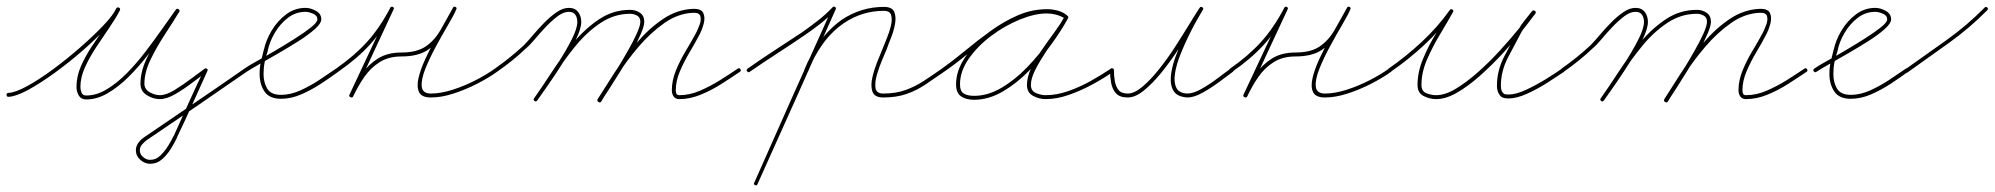

<svg xmlns="http://www.w3.org/2000/svg" viewBox="-24 -291 6077 585"><path d="M2 -8Q23 -9 59.5 -29Q96 -49 138.5 -80.5Q181 -112 221 -147Q261 -182 291 -213.5Q321 -245 330 -265Q333 -270 338 -268Q344 -265 341 -259Q328 -234 308 -205Q288 -176 268 -145.5Q248 -115 234.5 -85Q221 -55 221 -26Q221 -17 224.5 -8.5Q228 0 239 0Q270 0 301.5 -19Q333 -38 363 -68.5Q393 -99 420 -134.5Q447 -170 470.5 -203.5Q494 -237 512 -262Q516 -266 520 -263Q525 -260 522 -255Q504 -225 479 -187Q454 -149 435 -110Q416 -71 416 -36Q416 -19 432 -10Q448 -1 463 -1Q482 -1 507.5 -16.5Q533 -32 558 -51Q583 -70 600 -82Q603 -84 607 -81Q610 -79 608 -75Q585 -24 562 27Q539 78 515 128Q515 128 515 128.5Q515 129 515 129Q515 129 515 129Q515 129 515 129Q508 144 496.5 162.5Q485 181 469.5 194.5Q454 208 434 208Q433 208 433 208Q433 208 433 208Q433 208 433 208Q433 208 433 208Q433 208 433 208Q417 208 403.5 196Q390 184 390 167Q390 154 398 143.5Q406 133 417 126Q493 74 569 22.5Q645 -29 721 -82Q726 -85 729 -80Q732 -75 727 -72Q652 -20 576 32Q500 84 423 136Q416 141 409 149Q402 157 402 167Q402 179 412 187.5Q422 196 433 196Q433 196 433 196Q433 196 433 196Q433 196 433 196Q433 196 433 196Q434 196 434 196Q451 196 464.5 183Q478 170 488.5 153Q499 136 505 123Q505 123 505 123Q505 123 505 123Q505 123 505 123.5Q505 124 505 124Q528 73 551 22Q574 -29 598 -79Q599 -84 605 -79Q610 -75 606 -72Q588 -59 562.5 -39.5Q537 -20 510.5 -4.5Q484 11 463 11Q443 11 423.5 -1Q404 -13 404 -36Q404 -73 423 -113Q442 -153 467.5 -191.5Q493 -230 512 -261Q515 -266 520 -262Q525 -259 522 -254Q503 -229 479 -194.5Q455 -160 427 -124Q399 -88 368.5 -57.5Q338 -27 305 -7.5Q272 12 239 12Q223 12 216 0Q209 -12 209 -26Q209 -58 222.5 -89Q236 -120 256 -150Q276 -180 296 -209Q316 -238 330 -265Q333 -270 338 -268Q344 -265 341 -260Q331 -239 300.5 -206.5Q270 -174 229 -138Q188 -102 144 -70Q100 -38 62.5 -17.5Q25 3 2 4Q-4 4 -4 -2Q-4 -8 2 -8Z M719 -74Q716 -78 721 -82Q730 -89 755.5 -103Q781 -117 812.5 -135.5Q844 -154 874 -173Q904 -192 923.5 -207.5Q943 -223 943 -232Q943 -244 929.5 -249.5Q916 -255 907 -255Q877 -255 853 -236.5Q829 -218 813 -190.5Q797 -163 792 -137Q792 -137 792 -137Q792 -137 792 -137Q792 -136 792 -136Q792 -136 792 -136Q786 -119 782.5 -102Q779 -85 779 -66Q779 -39 790.5 -20.5Q802 -2 832 -2Q861 -2 891 -15.5Q921 -29 949 -47.5Q977 -66 1000 -82Q1004 -85 1008 -80Q1011 -76 1006 -72Q983 -55 954 -36Q925 -17 894 -3.5Q863 10 832 10Q797 10 782 -12Q767 -34 767 -66Q767 -86 771 -103.5Q775 -121 780 -140Q780 -140 780 -140Q780 -140 780 -139Q780 -139 780 -139Q780 -139 780 -139Q786 -168 803.5 -197.5Q821 -227 847.5 -247Q874 -267 907 -267Q922 -267 938.5 -258Q955 -249 955 -232Q955 -220 935.5 -202.5Q916 -185 886 -166Q856 -147 824 -128.5Q792 -110 765.5 -95Q739 -80 727 -72Q723 -69 719 -74Z M1000 -82Q1056 -121 1094.5 -163.5Q1133 -206 1165 -267Q1167 -272 1173 -270Q1178 -267 1175 -262Q1144 -196 1113.5 -130Q1083 -64 1052 3Q1049 8 1044 5Q1038 3 1041 -3Q1057 -36 1078 -65.5Q1099 -95 1128 -113Q1157 -131 1199 -131Q1246 -131 1273 -149.5Q1300 -168 1318 -199Q1336 -230 1356 -267Q1358 -272 1364 -270Q1369 -267 1366 -262Q1360 -247 1342 -216.5Q1324 -186 1304.5 -150Q1285 -114 1272 -81.5Q1259 -49 1261 -27.5Q1263 -6 1289 -6Q1319 -6 1355 -17.5Q1391 -29 1425 -46.5Q1459 -64 1484 -82Q1488 -85 1492 -80Q1495 -76 1490 -72Q1465 -54 1430 -36Q1395 -18 1358 -6Q1321 6 1289 6Q1261 6 1253 -10Q1245 -26 1251 -52.5Q1257 -79 1271.5 -110.5Q1286 -142 1303 -172.5Q1320 -203 1334.5 -228.5Q1349 -254 1356 -267Q1358 -272 1363 -270Q1369 -267 1366 -262Q1345 -222 1326 -189.5Q1307 -157 1278 -138Q1249 -119 1199 -119Q1160 -119 1132.5 -101.5Q1105 -84 1086 -56.5Q1067 -29 1052 3Q1049 8 1044 5Q1038 3 1041 -3Q1072 -69 1103 -135Q1134 -201 1165 -267Q1167 -272 1173 -270Q1178 -267 1175 -262Q1143 -199 1103.5 -155.5Q1064 -112 1006 -72Q1001 -69 998 -74Q995 -79 1000 -82Z M1482 -74Q1479 -78 1484 -82Q1531 -115 1571 -152Q1583 -164 1599 -183Q1615 -202 1633.5 -221Q1652 -240 1671.5 -253.5Q1691 -267 1709 -267Q1728 -267 1737.5 -254.5Q1747 -242 1747 -224Q1747 -204 1731 -171Q1715 -138 1692 -101.5Q1669 -65 1647 -33.5Q1625 -2 1613 15Q1609 20 1605 17Q1600 13 1603 9Q1615 -8 1636.5 -39Q1658 -70 1680.5 -105.5Q1703 -141 1719 -173Q1735 -205 1735 -224Q1735 -237 1729 -246Q1723 -255 1709 -255Q1693 -255 1675 -241.5Q1657 -228 1639 -209Q1621 -190 1605.5 -171.5Q1590 -153 1579 -144Q1538 -105 1490 -72Q1486 -69 1482 -74ZM1603 9Q1629 -28 1659 -74Q1689 -120 1724.5 -162.5Q1760 -205 1802.5 -233Q1845 -261 1896 -261Q1913 -261 1926 -252Q1939 -243 1939 -225Q1939 -212 1928.5 -187.5Q1918 -163 1901.5 -133.5Q1885 -104 1866.5 -74.5Q1848 -45 1832.5 -20.5Q1817 4 1808 17Q1805 22 1800 19Q1795 16 1798 11Q1806 -2 1821.5 -25.5Q1837 -49 1855 -78.5Q1873 -108 1889.5 -137Q1906 -166 1916.5 -189.5Q1927 -213 1927 -225Q1927 -238 1917 -243.5Q1907 -249 1896 -249Q1848 -249 1806.5 -221.5Q1765 -194 1730.5 -152Q1696 -110 1667 -65Q1638 -20 1613 15Q1609 20 1605 17Q1600 13 1603 9ZM1797 11Q1819 -24 1849 -70.5Q1879 -117 1916 -160.5Q1953 -204 1996 -233Q2039 -262 2087 -264Q2113 -265 2119 -251Q2125 -237 2120 -218.5Q2115 -200 2107 -185Q2094 -160 2077 -131.5Q2060 -103 2047.5 -73.5Q2035 -44 2035 -16Q2035 -10 2037 -5.5Q2039 -1 2046 -1Q2077 -1 2108.5 -14.5Q2140 -28 2169.5 -46.5Q2199 -65 2224 -82Q2229 -85 2232 -80Q2235 -75 2230 -72Q2205 -55 2174.5 -35.5Q2144 -16 2111 -2.5Q2078 11 2046 11Q2034 11 2028.5 3Q2023 -5 2023 -16Q2023 -46 2035.5 -76.5Q2048 -107 2065.5 -136Q2083 -165 2097 -191Q2102 -201 2107.5 -215.5Q2113 -230 2110 -241.5Q2107 -253 2087 -252Q2042 -250 2000.5 -221Q1959 -192 1922.5 -149.5Q1886 -107 1857 -61.5Q1828 -16 1808 18Q1805 23 1800 20Q1794 17 1797 11Z M2252 -74Q2249 -78 2254 -82Q2295 -111 2337.5 -138.5Q2380 -166 2422 -194Q2446 -211 2469 -229Q2492 -247 2513 -269Q2517 -273 2521 -269Q2525 -265 2521 -260Q2500 -238 2476.5 -219.5Q2453 -201 2428 -184Q2387 -156 2344.5 -128.5Q2302 -101 2260 -72Q2256 -69 2252 -74ZM2522 -262Q2463 -129 2403.5 4Q2344 137 2284 270Q2282 276 2277 273Q2271 271 2274 266Q2333 132 2392.5 -1Q2452 -134 2512 -267Q2514 -272 2519 -270Q2525 -268 2522 -262ZM2427 -79Q2445 -124 2473.5 -163.5Q2502 -203 2541 -231Q2600 -270 2669 -270Q2694 -270 2700.5 -255Q2707 -240 2703 -218Q2699 -196 2690.5 -175Q2682 -154 2678 -142Q2674 -132 2664.5 -110Q2655 -88 2648 -64Q2641 -40 2643.5 -23Q2646 -6 2667 -6Q2705 -6 2734.5 -16.5Q2764 -27 2790 -44Q2816 -61 2846 -82Q2850 -85 2854 -80Q2857 -76 2852 -72Q2822 -51 2795 -33Q2768 -15 2737.5 -4.5Q2707 6 2667 6Q2640 6 2634 -12.5Q2628 -31 2634.5 -57.5Q2641 -84 2651.5 -109Q2662 -134 2667 -147Q2670 -155 2677.5 -173Q2685 -191 2690 -210.5Q2695 -230 2691.5 -244Q2688 -258 2669 -258Q2603 -258 2548 -221Q2510 -195 2482.5 -156.5Q2455 -118 2439 -75Q2436 -69 2431 -71Q2425 -74 2427 -79Z M2844 -74Q2841 -79 2846 -82Q2881 -107 2918.5 -138Q2956 -169 2995.5 -197.5Q3035 -226 3077.5 -244.5Q3120 -263 3167 -263Q3182 -263 3197.5 -259Q3213 -255 3225 -246Q3230 -243 3227 -238Q3224 -233 3219 -236Q3194 -250 3165 -250Q3129 -250 3083.5 -231.5Q3038 -213 2996.5 -182Q2955 -151 2928 -112.5Q2901 -74 2901 -34Q2901 -13 2912.5 -6Q2924 1 2944 1Q2986 1 3027.5 -23.5Q3069 -48 3106 -86.5Q3143 -125 3172 -166.5Q3201 -208 3220 -241Q3223 -246 3228 -243Q3233 -240 3230 -235Q3219 -215 3200.5 -188.5Q3182 -162 3163 -133.5Q3144 -105 3130.5 -78.5Q3117 -52 3117 -32Q3117 -14 3132.5 -7.5Q3148 -1 3162 -1Q3195 -1 3231 -13.5Q3267 -26 3300.5 -45Q3334 -64 3361 -82Q3365 -85 3369 -80Q3372 -76 3367 -72Q3340 -53 3305 -34Q3270 -15 3233 -2Q3196 11 3162 11Q3142 11 3123.5 1Q3105 -9 3105 -32Q3105 -56 3118 -83.5Q3131 -111 3150 -138.5Q3169 -166 3188.5 -192.5Q3208 -219 3220 -241Q3223 -246 3228 -243Q3233 -240 3230 -235Q3211 -200 3180.5 -157.5Q3150 -115 3112 -76Q3074 -37 3031 -12Q2988 13 2944 13Q2919 13 2904 2.5Q2889 -8 2889 -34Q2889 -76 2917 -117Q2945 -158 2988 -190.5Q3031 -223 3078.5 -242.5Q3126 -262 3165 -262Q3198 -262 3225 -246Q3230 -243 3227 -238Q3223 -233 3219 -236Q3207 -244 3193.5 -247.5Q3180 -251 3167 -251Q3122 -251 3080.5 -232.5Q3039 -214 3000 -185.5Q2961 -157 2924 -126.5Q2887 -96 2852 -72Q2847 -69 2844 -74Z M3364 -83Q3370 -83 3370 -77Q3370 -61 3372.5 -45Q3375 -29 3383.5 -17.5Q3392 -6 3412 -6Q3432 -6 3456.5 -26.5Q3481 -47 3507 -79.5Q3533 -112 3556.5 -148.5Q3580 -185 3599.5 -217Q3619 -249 3631 -267Q3634 -272 3639 -269Q3644 -266 3641 -261Q3636 -253 3624 -232Q3612 -211 3598 -182.5Q3584 -154 3572 -123.5Q3560 -93 3556 -67Q3552 -41 3560 -24Q3568 -7 3594 -6Q3594 -6 3594 -6Q3594 -6 3594 -6Q3594 -6 3594 -6Q3594 -6 3594 -6Q3612 -6 3637.5 -20.5Q3663 -35 3686.5 -53Q3710 -71 3726 -82Q3730 -85 3734 -80Q3737 -76 3732 -72Q3716 -60 3691 -41.5Q3666 -23 3640 -8.5Q3614 6 3594 6Q3594 6 3594 6Q3594 6 3594 6Q3594 6 3594 6Q3594 6 3594 6Q3563 4 3552 -13.5Q3541 -31 3543.5 -58.5Q3546 -86 3557.5 -117.5Q3569 -149 3583.5 -179.5Q3598 -210 3611.5 -233.5Q3625 -257 3631 -267Q3634 -272 3639 -269Q3644 -266 3641 -261Q3628 -241 3608.5 -208Q3589 -175 3564.5 -138Q3540 -101 3513.5 -68.5Q3487 -36 3461 -15Q3435 6 3412 6Q3388 6 3376.5 -6.5Q3365 -19 3361.5 -38.5Q3358 -58 3358 -77Q3358 -83 3364 -83Z M3724 -82Q3780 -121 3818.5 -163.5Q3857 -206 3889 -267Q3891 -272 3897 -270Q3902 -267 3899 -262Q3868 -196 3837.5 -130Q3807 -64 3776 3Q3773 8 3768 5Q3762 3 3765 -3Q3781 -36 3802 -65.5Q3823 -95 3852 -113Q3881 -131 3923 -131Q3970 -131 3997 -149.5Q4024 -168 4042 -199Q4060 -230 4080 -267Q4082 -272 4088 -270Q4093 -267 4090 -262Q4084 -247 4066 -216.5Q4048 -186 4028.5 -150Q4009 -114 3996 -81.5Q3983 -49 3985 -27.5Q3987 -6 4013 -6Q4043 -6 4079 -17.5Q4115 -29 4149 -46.5Q4183 -64 4208 -82Q4212 -85 4216 -80Q4219 -76 4214 -72Q4189 -54 4154 -36Q4119 -18 4082 -6Q4045 6 4013 6Q3985 6 3977 -10Q3969 -26 3975 -52.5Q3981 -79 3995.5 -110.5Q4010 -142 4027 -172.5Q4044 -203 4058.5 -228.5Q4073 -254 4080 -267Q4082 -272 4087 -270Q4093 -267 4090 -262Q4069 -222 4050 -189.5Q4031 -157 4002 -138Q3973 -119 3923 -119Q3884 -119 3856.5 -101.5Q3829 -84 3810 -56.5Q3791 -29 3776 3Q3773 8 3768 5Q3762 3 3765 -3Q3796 -69 3827 -135Q3858 -201 3889 -267Q3891 -272 3897 -270Q3902 -267 3899 -262Q3867 -199 3827.5 -155.5Q3788 -112 3730 -72Q3725 -69 3722 -74Q3719 -79 3724 -82Z M4205 -74Q4202 -79 4207 -82Q4259 -118 4307.5 -163Q4356 -208 4393 -260Q4396 -265 4401 -262Q4406 -259 4403 -254Q4385 -222 4362.5 -184.5Q4340 -147 4323.5 -108.5Q4307 -70 4307 -32Q4307 -13 4322 -7Q4337 -1 4352 -1Q4379 -1 4411.5 -20.5Q4444 -40 4479 -71Q4514 -102 4546 -137Q4578 -172 4604 -204Q4630 -236 4644 -256Q4647 -261 4652 -258Q4657 -254 4654 -249Q4643 -236 4632 -222.5Q4621 -209 4612 -194Q4612 -194 4612 -194Q4612 -194 4612 -194Q4612 -194 4612 -194Q4612 -194 4612 -194Q4592 -157 4570.5 -115.5Q4549 -74 4549 -30Q4549 -19 4552 -13Q4552 -13 4552 -13Q4552 -13 4552 -13Q4552 -13 4552 -13Q4552 -13 4552 -13Q4556 -6 4560 -4.5Q4564 -3 4572 -3Q4595 -3 4626 -17.5Q4657 -32 4687 -50.5Q4717 -69 4735 -82Q4739 -85 4743 -80Q4746 -76 4741 -72Q4722 -59 4691.5 -39.5Q4661 -20 4629 -5.5Q4597 9 4572 9Q4561 9 4554 6Q4547 3 4542 -7Q4542 -7 4542 -7Q4542 -7 4542 -7Q4542 -7 4542 -7Q4542 -7 4542 -7Q4537 -16 4537 -30Q4537 -76 4559 -118.5Q4581 -161 4602 -200Q4602 -200 4602 -200Q4602 -200 4602 -200Q4602 -200 4602 -200Q4602 -200 4602 -200Q4610 -215 4621.5 -229Q4633 -243 4644 -257Q4648 -261 4653 -258Q4657 -254 4654 -250Q4638 -228 4612 -195Q4586 -162 4553 -126.5Q4520 -91 4484.5 -59.5Q4449 -28 4415 -8.5Q4381 11 4352 11Q4332 11 4313.5 1.5Q4295 -8 4295 -32Q4295 -71 4311.5 -111Q4328 -151 4351 -188.5Q4374 -226 4393 -260Q4396 -265 4401 -262Q4406 -258 4403 -254Q4365 -200 4316 -154.5Q4267 -109 4213 -72Q4208 -69 4205 -74Z M4732 -74Q4729 -78 4734 -82Q4781 -115 4821 -152Q4833 -164 4849 -183Q4865 -202 4883.5 -221Q4902 -240 4921.5 -253.5Q4941 -267 4959 -267Q4978 -267 4987.5 -254.5Q4997 -242 4997 -224Q4997 -204 4981 -171Q4965 -138 4942 -101.5Q4919 -65 4897 -33.5Q4875 -2 4863 15Q4859 20 4855 17Q4850 13 4853 9Q4865 -8 4886.5 -39Q4908 -70 4930.5 -105.5Q4953 -141 4969 -173Q4985 -205 4985 -224Q4985 -237 4979 -246Q4973 -255 4959 -255Q4943 -255 4925 -241.5Q4907 -228 4889 -209Q4871 -190 4855.5 -171.5Q4840 -153 4829 -144Q4788 -105 4740 -72Q4736 -69 4732 -74ZM4853 9Q4879 -28 4909 -74Q4939 -120 4974.5 -162.5Q5010 -205 5052.5 -233Q5095 -261 5146 -261Q5163 -261 5176 -252Q5189 -243 5189 -225Q5189 -212 5178.5 -187.5Q5168 -163 5151.5 -133.5Q5135 -104 5116.5 -74.5Q5098 -45 5082.5 -20.5Q5067 4 5058 17Q5055 22 5050 19Q5045 16 5048 11Q5056 -2 5071.5 -25.5Q5087 -49 5105 -78.5Q5123 -108 5139.5 -137Q5156 -166 5166.5 -189.5Q5177 -213 5177 -225Q5177 -238 5167 -243.5Q5157 -249 5146 -249Q5098 -249 5056.5 -221.5Q5015 -194 4980.5 -152Q4946 -110 4917 -65Q4888 -20 4863 15Q4859 20 4855 17Q4850 13 4853 9ZM5047 11Q5069 -24 5099 -70.5Q5129 -117 5166 -160.5Q5203 -204 5246 -233Q5289 -262 5337 -264Q5363 -265 5369 -251Q5375 -237 5370 -218.5Q5365 -200 5357 -185Q5344 -160 5327 -131.5Q5310 -103 5297.5 -73.5Q5285 -44 5285 -16Q5285 -10 5287 -5.5Q5289 -1 5296 -1Q5327 -1 5358.5 -14.5Q5390 -28 5419.5 -46.5Q5449 -65 5474 -82Q5479 -85 5482 -80Q5485 -75 5480 -72Q5455 -55 5424.5 -35.5Q5394 -16 5361 -2.5Q5328 11 5296 11Q5284 11 5278.5 3Q5273 -5 5273 -16Q5273 -46 5285.5 -76.5Q5298 -107 5315.5 -136Q5333 -165 5347 -191Q5352 -201 5357.5 -215.5Q5363 -230 5360 -241.5Q5357 -253 5337 -252Q5292 -250 5250.5 -221Q5209 -192 5172.5 -149.5Q5136 -107 5107 -61.5Q5078 -16 5058 18Q5055 23 5050 20Q5044 17 5047 11Z M5502 -74Q5499 -78 5504 -82Q5513 -89 5538.5 -103Q5564 -117 5595.5 -135.5Q5627 -154 5657 -173Q5687 -192 5706.5 -207.5Q5726 -223 5726 -232Q5726 -244 5712.5 -249.5Q5699 -255 5690 -255Q5660 -255 5636 -236.5Q5612 -218 5596 -190.5Q5580 -163 5575 -137Q5575 -137 5575 -137Q5575 -137 5575 -137Q5575 -136 5575 -136Q5575 -136 5575 -136Q5569 -119 5565.5 -102Q5562 -85 5562 -66Q5562 -39 5573.5 -20.5Q5585 -2 5615 -2Q5644 -2 5674 -15.5Q5704 -29 5732 -47.5Q5760 -66 5783 -82Q5787 -85 5791 -80Q5794 -76 5789 -72Q5766 -55 5737 -36Q5708 -17 5677 -3.5Q5646 10 5615 10Q5580 10 5565 -12Q5550 -34 5550 -66Q5550 -86 5554 -103.5Q5558 -121 5563 -140Q5563 -140 5563 -140Q5563 -140 5563 -139Q5563 -139 5563 -139Q5563 -139 5563 -139Q5569 -168 5586.5 -197.5Q5604 -227 5630.5 -247Q5657 -267 5690 -267Q5705 -267 5721.5 -258Q5738 -249 5738 -232Q5738 -220 5718.5 -202.5Q5699 -185 5669 -166Q5639 -147 5607 -128.5Q5575 -110 5548.5 -95Q5522 -80 5510 -72Q5506 -69 5502 -74Z M5781 -72Q5778 -77 5783 -81Q5844 -124 5907 -169Q5970 -214 6023 -268Q6027 -272 6031 -268Q6035 -264 6031 -260Q5978 -206 5914.5 -160.5Q5851 -115 5789 -71Q5785 -67 5781 -72Z"/></svg>

Font: FRB American Cursive Guidelines Thin
Style: Italic
Weight: 100
Italic angle: -25°
Version: Version 2.0;Modular Font Editor K font №1